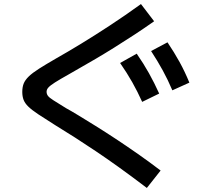

<svg xmlns="http://www.w3.org/2000/svg" viewBox="-20 -824 1040 948"><path d="M705 104Q630 47 568 2.5Q506 -42 453 -77.5Q400 -113 351 -144.5Q302 -176 251 -207Q200 -239 168.5 -260Q137 -281 120 -297.5Q103 -314 96.5 -331Q90 -348 90 -370Q90 -394 97 -411.5Q104 -429 122 -446.5Q140 -464 173 -485Q206 -506 258 -536Q313 -567 379.5 -607.5Q446 -648 521.5 -697.5Q597 -747 676 -804L741 -719Q693 -685 642.5 -652Q592 -619 544 -589Q496 -559 452.5 -533.5Q409 -508 374.5 -488.5Q340 -469 318 -456Q275 -432 251.5 -417Q228 -402 219 -392Q210 -382 210 -371Q210 -360 216.5 -351Q223 -342 243.5 -329Q264 -316 306 -290Q330 -277 367 -254.5Q404 -232 451.5 -202.5Q499 -173 552 -138Q605 -103 661.5 -63.5Q718 -24 773 18ZM682 -321Q659 -372 633 -418Q607 -464 573 -513L655 -559Q689 -510 715.5 -462.5Q742 -415 766 -362ZM831 -378Q809 -430 783.5 -476.5Q758 -523 726 -572L807 -615Q840 -566 866.5 -518Q893 -470 915 -416Z"/></svg>

Font: M PLUS 1 Medium
Style: Regular
Weight: 500
Designer: Coji Morishita
Foundry: UNDERFOREST DESIGN
Version: Version 1.001